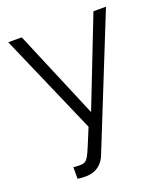

<svg xmlns="http://www.w3.org/2000/svg" viewBox="-137 -617 815 936"><g transform="rotate(-20 271.0 -149.0)"><path d="M105 220C122 223 133 223 146 223C205 223 237 190 252 151L522 -521H457L278 -63L85 -521H15L242 0C181 144 184 162 135 162C126 162 116 161 105 160Z"/></g></svg>

Font: Raleway Reg
Style: Regular
Weight: 400
Designer: Matt McInerney, Pablo Impallari, Rodrigo Fuenzalida
Foundry: Matt McInerney, Pablo Impallari, Rodrigo Fuenzalida
Version: Version 3.00 July 28, 2015